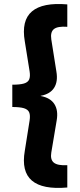

<svg xmlns="http://www.w3.org/2000/svg" viewBox="-20 -825 398 960"><path d="M316.5 112.5Q193 123.5 139.5 78Q86 32.5 104 -71L128 -222.5Q132 -248.5 126 -263Q120 -277.5 100 -283.8Q80 -290 41.5 -290V-401.5Q80 -401.5 100 -407.5Q120 -413.5 126 -428.2Q132 -443 128 -468.5L104 -618Q86 -722.5 139.8 -768Q193.5 -813.5 316.5 -803V-691Q268 -694.5 249.5 -679.5Q231 -664.5 236.5 -628L262 -467Q270.5 -417 250.5 -385.8Q230.5 -354.5 183.5 -346V-345Q232 -336 252 -304.5Q272 -273 263.5 -223.5L236.5 -62.5Q230.5 -27 249.2 -11.8Q268 3.5 316.5 1Z"/></svg>

Font: Geologica Roman
Style: Bold
Weight: 700
Designer: Sindre Bremnes, Frode Helland
Foundry: Monokrom Skriftforlag AS
Version: Version 1.010;gftools[0.9.28]